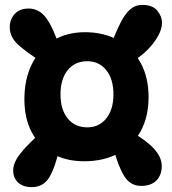

<svg xmlns="http://www.w3.org/2000/svg" viewBox="-20 -759 707 787"><path d="M325 -98Q250 -98 195 -129Q140 -160 110 -217Q80 -274 80 -352Q80 -434 110.5 -496Q141 -558 197 -592.5Q253 -627 328 -627Q407 -627 466 -593.5Q525 -560 557 -500.5Q589 -441 589 -361Q589 -280 556.5 -221Q524 -162 464.5 -130Q405 -98 325 -98ZM110 8Q75 8 54.5 -10.5Q34 -29 34 -61Q34 -78 43 -97.5Q52 -117 75.5 -144Q99 -171 142 -211L224 -151Q205 -69 181 -30.5Q157 8 110 8ZM558 3Q514 3 489 -37.5Q464 -78 445 -151L515 -221Q581 -183 612 -148.5Q643 -114 643 -79Q643 -41 621 -19Q599 3 558 3ZM338 -237Q386 -237 415.5 -273.5Q445 -310 445 -372Q445 -435 415.5 -471.5Q386 -508 338 -508Q287 -508 257.5 -471.5Q228 -435 228 -372Q228 -310 257.5 -273.5Q287 -237 338 -237ZM150 -506Q82 -549 51 -579Q20 -609 20 -647Q20 -680 40.5 -702Q61 -724 97 -724Q141 -724 169.5 -685Q198 -646 223 -569ZM523 -506 434 -574Q456 -630 474.5 -666.5Q493 -703 514 -721Q535 -739 563 -739Q605 -739 624.5 -715.5Q644 -692 644 -666Q644 -630 611.5 -586Q579 -542 523 -506Z"/></svg>

Font: DynaPuff Medium
Style: Regular
Weight: 500
Version: Version 2.000